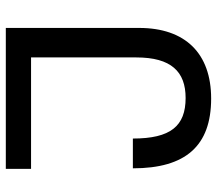

<svg xmlns="http://www.w3.org/2000/svg" viewBox="-64 -700 764 677"><g transform="rotate(90 318.5 -362.0)"><path d="M79 0H576V-89H183V-460C183 -583 233 -634 326 -634C425 -634 469 -581 469 -448H574C574 -634 495 -724 328 -724C169 -724 79 -633 79 -470Z"/></g></svg>

Font: Noto Sans Armenian SemiCondensed Medium
Style: Regular
Weight: 500
Width: 4
Designer: Monotype Design Team
Foundry: Monotype Imaging Inc.
Version: Version 2.008